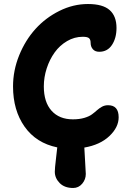

<svg xmlns="http://www.w3.org/2000/svg" viewBox="-20 -770 654 956"><path d="M344.2 166Q301.3 166 277.1 141.4Q252.9 116.7 252.9 85Q252.9 67.9 258.5 22.2Q264.2 -23.4 265.1 -36.1Q160.2 -57.6 102.5 -139.2Q44.9 -220.7 44.9 -339.8Q44.9 -418.9 75.4 -494.4Q106 -569.8 156.5 -625.7Q207 -681.6 275.9 -715.8Q344.7 -750 418 -750Q492.2 -750 526.1 -719.7Q560.1 -689.5 560.1 -630.9Q560.1 -580.6 537.6 -546.4Q515.1 -512.2 474.1 -512.2Q453.6 -512.2 442.4 -524.9Q431.2 -537.6 431.2 -557.1Q431.2 -572.8 423.3 -579.8Q415.5 -586.9 392.1 -586.9Q350.6 -586.9 314 -565.4Q277.3 -543.9 252.2 -509Q227.1 -474.1 212.6 -429.7Q198.2 -385.3 198.2 -339.8Q198.2 -261.2 236.8 -218.5Q275.4 -175.8 342.8 -175.8Q375.5 -175.8 399.9 -183.1Q424.3 -190.4 438 -200.7Q451.7 -210.9 463.1 -221.2Q474.6 -231.4 488 -238.8Q501.5 -246.1 518.1 -246.1Q570.8 -246.1 570.8 -186Q570.8 -136.2 524.7 -92.5Q478.5 -48.8 399.9 -35.2Q400.9 -5.4 404.1 39.6Q407.2 84.5 407.2 96.2Q407.2 123.5 389.2 144.8Q371.1 166 344.2 166Z"/></svg>

Font: Shantell Sans Bouncy
Style: Bold
Weight: 700
Designer: Stephen Nixon, Anya Danilova, Shantell Martin
Foundry: Arrow Type
Version: Version 1.006;[9816181b4]